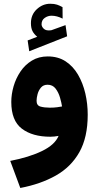

<svg xmlns="http://www.w3.org/2000/svg" viewBox="-20 -709 514 997"><path d="M173.3 -518.1Q156.7 -531.7 148.7 -547.6Q140.6 -563.5 140.6 -588.9Q140.6 -632.8 171.1 -661.1Q201.7 -689.5 240.7 -689.5Q262.2 -689.5 276.1 -684.8Q290 -680.2 304.7 -671.9L305.2 -612.3Q275.4 -627.4 247.6 -627.4Q228.5 -627.4 212.2 -616Q195.8 -604.5 195.8 -582.5Q196.3 -569.8 208 -559.1Q219.7 -548.3 245.1 -551.8Q245.6 -551.8 248.5 -552.7L320.3 -578.6L328.6 -520.5L131.8 -442.9L123.5 -499ZM435.5 -113.3Q435.5 4.4 392.1 81.3Q348.6 158.2 269.8 202.6Q190.9 247.1 85.4 267.1L33.2 126.5Q130.4 107.9 197.8 75.4Q265.1 43 284.2 -3.4Q261.7 1 241.7 1Q148.4 1 93.5 -40.8Q38.6 -82.5 38.6 -179.7Q38.6 -219.2 50.5 -260.7Q62.5 -302.2 86.2 -337.4Q109.9 -372.6 145.5 -394.3Q181.2 -416 228 -416Q281.7 -416 320.8 -390.4Q359.9 -364.7 385.3 -321Q410.6 -277.3 423.1 -223.6Q435.5 -169.9 435.5 -113.3ZM238.8 -149.9Q259.8 -149.9 276.4 -152.1Q293 -154.3 302.2 -156.2Q299.3 -175.3 291.7 -201.9Q284.2 -228.5 268.8 -248.8Q253.4 -269 227.1 -269Q205.1 -269 192.6 -254.2Q180.2 -239.3 175 -219.7Q169.9 -200.2 169.9 -185.5Q169.9 -161.1 190.4 -155.5Q210.9 -149.9 238.8 -149.9Z"/></svg>

Font: Vazirmatn UI Black
Style: Regular
Weight: 900
Designer: Saber Rastikerdar
Foundry: Saber Rastikerdar
Version: Version 33.003